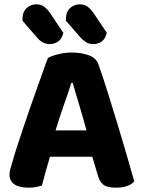

<svg xmlns="http://www.w3.org/2000/svg" viewBox="-20 -858 660 888"><path d="M407 -133H211Q200 -97 190.5 -62Q181 -27 174 0Q161 4 147 7Q133 10 113 10Q69 10 46.5 -5.5Q24 -21 24 -50Q24 -64 28 -77Q32 -90 37 -107Q44 -134 57 -174Q70 -214 85.5 -260.5Q101 -307 118 -356Q135 -405 151 -449.5Q167 -494 180 -531Q193 -568 202 -590Q217 -599 248.5 -607Q280 -615 311 -615Q356 -615 390.5 -602.5Q425 -590 435 -561Q454 -508 476 -438Q498 -368 520.5 -294Q543 -220 564 -148Q585 -76 601 -19Q590 -6 568.5 2Q547 10 517 10Q474 10 456.5 -5Q439 -20 431 -52ZM310 -475Q296 -430 275.5 -372.5Q255 -315 237 -255H380Q363 -318 345.5 -375.5Q328 -433 316 -475ZM84 -762V-769Q84 -803 103 -820.5Q122 -838 148 -838Q169 -838 184 -827Q199 -816 212 -797L273 -706Q266 -677 248.5 -665.5Q231 -654 210 -654Q192 -654 176.5 -663Q161 -672 150 -686ZM285 -762V-769Q285 -803 304 -820.5Q323 -838 349 -838Q370 -838 385 -827Q400 -816 413 -797L474 -706Q467 -677 449.5 -665.5Q432 -654 411 -654Q391 -654 377 -663.5Q363 -673 351 -686Z"/></svg>

Font: Baloo 2 Latin
Style: Bold
Weight: 400
Designer: Sarang Kulkarni and Ek Type
Foundry: Ek Type
Version: Version 1.001